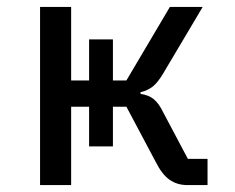

<svg xmlns="http://www.w3.org/2000/svg" viewBox="-20 -536 680 556"><path d="M238 -227H186V0H96V-516H186V-303H238V-422H307V-303H346L472 -516H567L453 -324Q437 -297 422.5 -285.5Q408 -274 387 -269V-264Q410 -261 425 -249Q440 -237 453 -210L524 -76H581V0H523Q493 0 471 -15.5Q449 -31 431 -67L346 -227H307V-112H238Z"/></svg>

Font: Writer
Style: Regular
Weight: 400
Monospace: yes
Designer: Mike Abbink, Paul van der Laan, Pieter van Rosmalen
Foundry: Bold Monday
Version: Version 2.001 2020